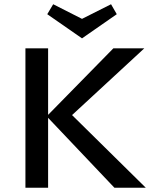

<svg xmlns="http://www.w3.org/2000/svg" viewBox="-20 -886 730 906"><path d="M367 -705 203 -819 231 -866 367 -797 504 -866 531 -819ZM520 0 207 -330V0H100V-658H207V-344L515 -658H661L320 -343L668 0Z"/></svg>

Font: Ysabeau Infant Semibold
Style: Regular
Weight: 600
Designer: Christian Thalmann (Catharsis Fonts)
Version: Version 0.003